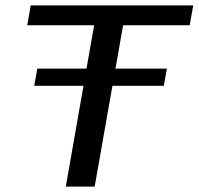

<svg xmlns="http://www.w3.org/2000/svg" viewBox="-20 -695 740 715"><path d="M107.5 -375.5H590L601.5 -439.5H119ZM225 0H332.5L438.5 -601H686.5L699.5 -675H94.5L81.5 -601H330.5Z"/></svg>

Font: Anybody SemiExpanded
Style: Italic
Weight: 400
Width: 6
Italic angle: -10°
Version: Version 1.113;gftools[0.9.25]